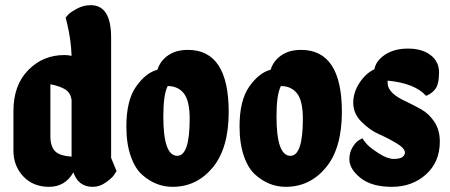

<svg xmlns="http://www.w3.org/2000/svg" viewBox="-20 -723 1740 743"><path d="M410 -578V-112L431 -61Q427 -54 420 -44Q413 -34 389.5 -17Q366 0 339 0Q283 0 264 -56Q232 0 170 0Q108 0 70 -40.5Q32 -81 32 -140V-294Q32 -393 89 -451.5Q146 -510 229 -510Q242 -510 257 -507Q255 -570 239 -635L234 -655Q238 -660 245.5 -668Q253 -676 278 -689.5Q303 -703 331 -703Q410 -703 410 -578ZM175 -196Q175 -157 192.5 -138.5Q210 -120 257 -117V-335Q254 -362 234.5 -375.5Q215 -389 175 -397Z M865 -290Q865 -149 803 -74.5Q741 0 648 0Q583 0 531 -46Q503 -70 486 -118.5Q469 -167 469 -234Q469 -335 507 -388.5Q545 -442 589 -453Q605 -502 656 -522Q679 -530 707 -530Q865 -530 865 -290ZM612 -272Q612 -120 666 -120Q714 -120 714 -263Q714 -333 691.5 -361.5Q669 -390 629 -390Q612 -358 612 -272Z M1303 -290Q1303 -149 1241 -74.5Q1179 0 1086 0Q1021 0 969 -46Q941 -70 924 -118.5Q907 -167 907 -234Q907 -335 945 -388.5Q983 -442 1027 -453Q1043 -502 1094 -522Q1117 -530 1145 -530Q1303 -530 1303 -290ZM1050 -272Q1050 -120 1104 -120Q1152 -120 1152 -263Q1152 -333 1129.5 -361.5Q1107 -390 1067 -390Q1050 -358 1050 -272Z M1480 -402Q1480 -362 1552 -330Q1581 -316 1610.5 -299.5Q1640 -283 1661 -251.5Q1682 -220 1682 -175Q1682 -96 1628.5 -48Q1575 0 1496.5 0Q1418 0 1375 -34.5Q1332 -69 1332 -107Q1332 -133 1344.5 -153.5Q1357 -174 1370 -181L1382 -188Q1388 -179 1399.5 -165.5Q1411 -152 1445 -130Q1479 -108 1503.5 -108Q1528 -108 1537.5 -115.5Q1547 -123 1547 -132Q1547 -149 1515.5 -168Q1484 -187 1447 -203.5Q1410 -220 1378.5 -252Q1347 -284 1347 -325Q1347 -366 1371.5 -403Q1396 -440 1429 -455Q1434 -487 1469.5 -511Q1505 -535 1559 -535Q1613 -535 1646 -510Q1679 -485 1679 -443Q1679 -401 1667 -382Q1655 -363 1629 -352Q1585 -401 1480 -411Z"/></svg>

Font: Chela One
Style: Regular
Weight: 400
Designer: Miguel Hernandez
Foundry: LatinoType
Version: Version 1.001